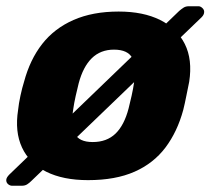

<svg xmlns="http://www.w3.org/2000/svg" viewBox="-35 -567 674 615"><path d="M247 10Q167 10 113 -17Q59 -44 35.5 -94.5Q12 -145 23 -215Q25 -235 30.5 -260.5Q36 -286 42 -305Q61 -376 100 -426Q139 -476 200.5 -503Q262 -530 345 -530Q424 -530 478 -503Q532 -476 557 -426Q582 -376 571 -305Q567 -286 562 -260.5Q557 -235 552 -215Q533 -145 495 -94.5Q457 -44 396 -17Q335 10 247 10ZM262 -112Q307 -112 335 -139Q363 -166 377 -220Q381 -235 386.5 -260Q392 -285 394 -300Q403 -353 389 -380.5Q375 -408 330 -408Q287 -408 259 -380.5Q231 -353 217 -300Q213 -285 207.5 -260Q202 -235 200 -220Q191 -166 204.5 -139Q218 -112 262 -112ZM4 28Q-3 28 -9 23Q-15 18 -15 10Q-15 2 -5 -8L539 -532Q546 -538 553 -542.5Q560 -547 570 -547H601Q607 -547 613 -541.5Q619 -536 619 -529Q619 -520 611 -512L65 13Q59 19 52 23.5Q45 28 34 28Z"/></svg>

Font: Rubik Light
Style: Bold Italic
Weight: 700
Italic angle: -12°
Version: Version 2.104